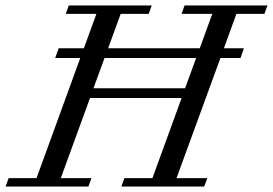

<svg xmlns="http://www.w3.org/2000/svg" viewBox="-61 -683 999 703"><path d="M-40.5 0 -29.3 -30.8H72.8L232.9 -470.7H141.1L153.8 -506.3H246.1L292 -632.3H179.7L190.9 -663.1H494.6L483.4 -632.3H380.9L335 -506.3H670.4L716.3 -632.3H604L614.7 -663.1H918.5L907.2 -632.3H804.7L758.8 -506.3H832L819.8 -470.7H746.1L585.4 -30.8H698.2L686.5 0H383.3L394.5 -30.8H497.1L604 -324.2H268.6L161.6 -30.8H273.9L262.7 0ZM281.2 -359.9H616.7L657.2 -470.7H321.8Z"/></svg>

Font: Elstob 10pt
Style: Italic
Weight: 400
Italic angle: -20°
Designer: Peter S. Baker
Version: Version 1.015